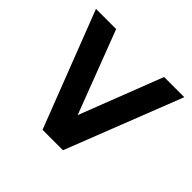

<svg xmlns="http://www.w3.org/2000/svg" viewBox="-164 -895 1090 1090"><g transform="rotate(45 380.5 -350.0)"><path d="M578 -700H740L466 0H302L31 -700H193L384 -200Z"/></g></svg>

Font: Montserrat-Arabic SemiBold
Style: Regular
Weight: 600
Designer: Mohamed Gaber
Foundry: Kief Type Foundry
Version: Version 5.008;PS 005.008;hotconv 1.0.88;makeotf.lib2.5.64775